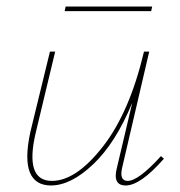

<svg xmlns="http://www.w3.org/2000/svg" viewBox="-20 -565 551 588"><path d="M446 -545 443 -531H178L181 -545ZM473 -87 482 -79Q410 3 365 3Q324 3 338 -51L385 -250Q334 -127 265.5 -62Q197 3 136 3Q88 3 71.5 -37Q55 -77 73 -161L133 -407H149L90 -161Q54 -11 139 -11Q213 -11 295 -116Q377 -221 421 -407H437L354 -51Q345 -11 371 -11Q404 -11 473 -87Z"/></svg>

Font: EauTestText Thin
Style: Italic
Weight: 250
Italic angle: -12°
Designer: Christian Thalmann (Catharsis Fonts)
Version: Version 0.001;PS 000.001;hotconv 1.0.88;makeotf.lib2.5.64775